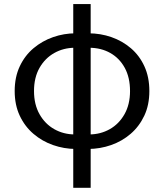

<svg xmlns="http://www.w3.org/2000/svg" viewBox="-20 -716 800 936"><path d="M348.4 10.2Q291.9 9.8 238.7 -8.8Q185.6 -27.3 143.3 -63.4Q100.9 -99.5 76.3 -151.9Q51.6 -204.2 51.6 -272.2Q51.6 -340.1 76.3 -392.6Q100.9 -445.1 143.3 -480.8Q185.6 -516.4 238.7 -535Q291.9 -553.6 348.4 -553.6L344.1 -483.2Q289.4 -482.8 244.6 -457.6Q199.7 -432.4 172.7 -385.3Q145.8 -338.2 145.8 -272.2Q145.8 -206.8 172.7 -159.2Q199.7 -111.6 244.6 -86.3Q289.4 -61 344.1 -60.6ZM411.3 10.2 415.6 -60.6Q470.2 -61 515.1 -86.3Q560 -111.6 586.9 -159.2Q613.9 -206.8 613.9 -272.2Q613.9 -338.2 588.2 -385.3Q562.4 -432.4 517.8 -457.6Q473.3 -482.8 415.6 -483.2L411.3 -553.6Q470 -553.6 523.3 -535Q576.5 -516.4 618.2 -480.8Q660 -445.1 684 -392.6Q708.1 -340.1 708.1 -272.2Q708.1 -204.2 683.4 -151.9Q658.7 -99.5 616.7 -63.4Q574.7 -27.3 521.6 -8.8Q468.4 9.8 411.3 10.2ZM337.1 199.6V-696.2H422V199.6Z"/></svg>

Font: Shanggu Sans SC VF
Style: Regular
Weight: 250
Designer: GuiWonder
Version: Version 1.021